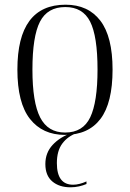

<svg xmlns="http://www.w3.org/2000/svg" viewBox="-20 -564 553 817"><path d="M256 10Q161 10 107.5 -58Q54 -126 54 -268Q54 -544 259 -544Q355 -544 407 -476Q459 -408 459 -268Q459 -126 407.5 -58Q356 10 256 10ZM257 0Q333 0 364 -65Q395 -130 395 -268Q395 -410 363.5 -472Q332 -534 258 -534Q182 -534 150 -471.5Q118 -409 118 -268Q118 -128 151 -64Q184 0 257 0ZM280 233Q232 233 202.5 208Q173 183 173 134Q173 86 204 52.5Q235 19 285 2H307Q268 16 245 47Q222 78 222 130Q222 222 291 222Q317 222 348 208V219Q334 225 316.5 229Q299 233 280 233Z"/></svg>

Font: Noto Serif Display SemiCondensed Light
Style: Regular
Weight: 300
Width: 4
Designer: Monotype Design Team
Foundry: Monotype Imaging Inc.
Version: Version 2.009